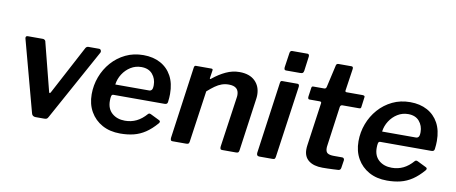

<svg xmlns="http://www.w3.org/2000/svg" viewBox="-66 -1016 3082 1299"><g transform="rotate(10 1475.0 -366.0)"><path d="M562 -530Q571 -530 575 -522Q579 -514 576 -507L306 -16Q301 -6 295 -3Q289 0 278 0H219Q207 0 200 -6Q193 -12 191 -22L59 -513Q56 -530 73 -530H177Q184 -530 190 -524.5Q196 -519 196 -512L280 -183Q285 -167 296 -191L470 -519Q477 -530 489 -530H562Z M801 10Q730 10 677.5 -19Q625 -48 595.5 -99.5Q566 -151 566 -219Q566 -281 587.5 -338.5Q609 -396 649 -441.5Q689 -487 744 -513.5Q799 -540 866 -540Q933 -540 983 -513Q1033 -486 1060.5 -435.5Q1088 -385 1088 -312Q1088 -299 1087 -285Q1086 -271 1084 -256Q1083 -248 1078 -244Q1073 -240 1062 -240H711Q701 -240 698 -228.5Q695 -217 695 -196Q695 -141 729.5 -111Q764 -81 818 -81Q861 -81 897 -98.5Q933 -116 965 -153Q970 -158 975 -157.5Q980 -157 986 -154L1043 -126Q1060 -119 1048 -104Q1011 -61 973.5 -36Q936 -11 894 -0.5Q852 10 801 10ZM945 -311Q955 -311 962 -319Q969 -327 969 -352Q969 -396 942.5 -427Q916 -458 866 -458Q826 -458 793 -437.5Q760 -417 738.5 -383.5Q717 -350 712 -311Z M1159 0Q1150 0 1147.5 -6.5Q1145 -13 1146 -22L1215 -517Q1217 -525 1219.5 -527.5Q1222 -530 1228 -530H1334Q1339 -530 1341.5 -527.5Q1344 -525 1343 -518L1335 -465Q1334 -454 1345 -463Q1388 -498 1433 -519Q1478 -540 1526 -540Q1595 -540 1632.5 -503.5Q1670 -467 1670 -408Q1670 -402 1669.5 -395Q1669 -388 1668 -381L1617 -17Q1615 -7 1611 -3.5Q1607 0 1596 0H1500Q1491 0 1488.5 -6Q1486 -12 1487 -22L1536 -363Q1537 -369 1537.5 -374.5Q1538 -380 1538 -384Q1538 -414 1521 -429Q1504 -444 1469 -444Q1443 -444 1420.5 -436Q1398 -428 1375.5 -412Q1353 -396 1326 -372L1275 -16Q1273 -6 1268.5 -3Q1264 0 1252 0H1159Z M1867 -18Q1865 -6 1861 -3Q1857 0 1844 0H1757Q1746 0 1741.5 -6Q1737 -12 1738 -22L1807 -517Q1809 -525 1811.5 -527.5Q1814 -530 1821 -530H1926Q1933 -530 1935.5 -524Q1938 -518 1937 -511ZM1955 -624Q1953 -613 1948 -609Q1943 -605 1930 -605H1834Q1824 -605 1821.5 -612Q1819 -619 1821 -629L1835 -724Q1837 -742 1852 -742H1958Q1964 -742 1967 -735.5Q1970 -729 1968 -721Z M2190 0Q2129 0 2095 -26.5Q2061 -53 2061 -103Q2061 -110 2061.5 -117Q2062 -124 2063 -131L2105 -428Q2106 -435 2102 -437Q2098 -439 2092 -439H2023Q2011 -439 2013 -458L2022 -521Q2024 -527 2026.5 -528.5Q2029 -530 2036 -530H2110Q2115 -530 2119 -534Q2123 -538 2124 -544L2159 -698Q2162 -710 2176 -710H2265Q2271 -710 2274 -705.5Q2277 -701 2275 -689L2253 -541Q2252 -536 2255 -533.5Q2258 -531 2262 -531H2372Q2379 -531 2384 -528Q2389 -525 2387 -518L2378 -450Q2377 -443 2374 -441Q2371 -439 2362 -439H2249Q2237 -439 2234 -425L2197 -157Q2196 -151 2195.5 -146Q2195 -141 2195 -136Q2195 -110 2209 -101Q2223 -92 2252 -92H2310Q2317 -92 2321 -86.5Q2325 -81 2324 -74L2316 -22Q2314 -6 2300 -4Q2285 -3 2264.5 -2Q2244 -1 2224 -0.5Q2204 0 2190 0Z M2634 10Q2563 10 2510.5 -19Q2458 -48 2428.5 -99.5Q2399 -151 2399 -219Q2399 -281 2420.5 -338.5Q2442 -396 2482 -441.5Q2522 -487 2577 -513.5Q2632 -540 2699 -540Q2766 -540 2816 -513Q2866 -486 2893.5 -435.5Q2921 -385 2921 -312Q2921 -299 2920 -285Q2919 -271 2917 -256Q2916 -248 2911 -244Q2906 -240 2895 -240H2544Q2534 -240 2531 -228.5Q2528 -217 2528 -196Q2528 -141 2562.5 -111Q2597 -81 2651 -81Q2694 -81 2730 -98.5Q2766 -116 2798 -153Q2803 -158 2808 -157.5Q2813 -157 2819 -154L2876 -126Q2893 -119 2881 -104Q2844 -61 2806.5 -36Q2769 -11 2727 -0.5Q2685 10 2634 10ZM2778 -311Q2788 -311 2795 -319Q2802 -327 2802 -352Q2802 -396 2775.5 -427Q2749 -458 2699 -458Q2659 -458 2626 -437.5Q2593 -417 2571.5 -383.5Q2550 -350 2545 -311Z"/></g></svg>

Font: Libre Franklin Thin SemiBold
Style: Italic
Weight: 600
Italic angle: -8°
Version: Version 3.000